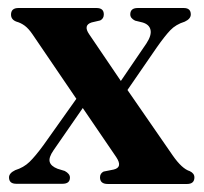

<svg xmlns="http://www.w3.org/2000/svg" viewBox="-20 -459 508 479"><path d="M202.5 -373.5 281.5 -257 345.5 -351Q358.5 -371 355.5 -384.5Q352.5 -398 335.5 -403L317 -407.5Q305 -413.5 305 -423Q305 -439 323.5 -439H438.5Q456 -439 456 -423Q456 -412 441 -405Q418.5 -398 404.8 -383.5Q391 -369 371 -340.5L298 -234.5L411 -71Q434 -38 453.5 -32Q465 -26.5 465 -16.5Q465 0 446.5 0H249Q229.5 0 229.5 -16.5Q229.5 -26.5 238.5 -31L263.5 -36Q287 -41.5 270 -67L186.5 -189.5L113.5 -84Q101 -66 104 -55.2Q107 -44.5 123.5 -38L141.5 -32.5Q154.5 -25.5 154.5 -16Q154.5 -0.5 136 -0.5H20.5Q2.5 -0.5 2.5 -16.5Q2.5 -27 18 -34.5Q39 -41 53.5 -55Q68 -69 88.5 -97L170.5 -212.5L61 -373.5Q51.5 -387.5 41.8 -394.8Q32 -402 21 -405Q7.5 -410 7.5 -422.5Q7.5 -439 26 -439H221Q239 -439 239 -423Q239 -412.5 230 -408L208.5 -403Q187 -396 202.5 -373.5Z"/></svg>

Font: Fraunces 144pt S050 SemiBold
Style: Regular
Weight: 600
Version: Version 1.000; ttfautohint (v1.8.3)